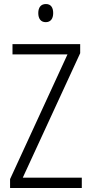

<svg xmlns="http://www.w3.org/2000/svg" viewBox="-20 -933 452 953"><path d="M208 -913C182 -913 170 -895 170 -868C170 -840 183 -823 207 -823C231 -823 244 -840 244 -868C244 -895 233 -913 208 -913ZM386 0V-51H93L378 -669V-714H42V-663H315L30 -44V0Z"/></svg>

Font: Noto Sans Thai Cond Light
Style: Regular
Weight: 300
Width: 3
Designer: Monotype Design Team
Foundry: Monotype Imaging Inc.
Version: Version 2.002